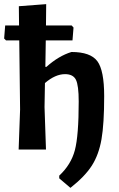

<svg xmlns="http://www.w3.org/2000/svg" viewBox="-21 -722 575 927"><path d="M69 0 76 -193 72 -527H8L-1 -536L4 -599H71L70 -692L202 -702L201 -599H325L334 -589L329 -527H200L198 -399H203Q262 -452 324 -471Q416 -471 449 -426.5Q482 -382 482 -258Q482 -124 469 -49.5Q456 25 422.5 77.5Q389 130 319 185L265 139V126Q322 73 340.5 3Q359 -67 359 -232Q359 -310 345.5 -337Q332 -364 293 -364Q246 -364 196 -321L194 -205L201 0Z"/></svg>

Font: Alegreya Sans SC
Style: Bold
Weight: 700
Designer: Juan Pablo del Peral
Foundry: Huerta Tipografica
Version: Version 2.007